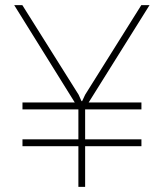

<svg xmlns="http://www.w3.org/2000/svg" viewBox="-20 -731 640 751"><path d="M532.7 -710.9H564.9L326.7 -330.1H533.2V-303.2H313V-186H533.2V-159.2H313V0H286.6V-159.2H67.9V-186H286.6V-303.2H67.9V-330.1H272.5L35.6 -710.9H67.4L287.6 -360.4L298.8 -335.4H301.3L313 -360.4Z"/></svg>

Font: TypoPRO Roboto Mono
Style: Regular
Weight: 250
Designer: Google
Version: Version 2.000986; 2015; ttfautohint (v1.3)